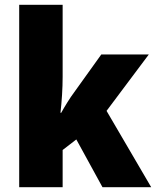

<svg xmlns="http://www.w3.org/2000/svg" viewBox="-20 -780 650 800"><path d="M241 -460Q241 -424 238.5 -384.5Q236 -345 232 -310H235Q246 -330 261 -354Q276 -378 288 -394L402 -553H600L424 -318L610 0H407L298 -199L241 -155V0H60V-760H241Z"/></svg>

Font: Noto Sans Lao UI SemCond Blk
Style: Regular
Weight: 900
Width: 4
Designer: Monotype Design Team
Foundry: Monotype Imaging Inc.
Version: Version 2.000; ttfautohint (v1.8.4.7-5d5b)